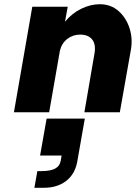

<svg xmlns="http://www.w3.org/2000/svg" viewBox="-20 -532 644 910"><path d="M427 -274Q436 -320 417.5 -344Q399 -368 360 -368Q326 -368 299.5 -348Q273 -328 264 -292L213 0H46L133 -500H301L288 -429Q322 -470 366 -491Q410 -512 453 -512Q505 -512 541.5 -480Q578 -448 594 -398Q610 -348 600 -294L548 0H380ZM201 30H382L346 235Q335 294 293 326Q251 358 188 358H143L157 279H176Q218 279 240.5 267.5Q263 256 268 229L272 205H170Z"/></svg>

Font: Overused Grotesk ExtraBold
Style: Italic
Weight: 800
Italic angle: -10°
Version: Version 0.003